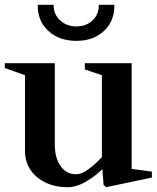

<svg xmlns="http://www.w3.org/2000/svg" viewBox="-31 -763 654 799"><path d="M250 16Q199 16 159 -3Q119 -22 96 -56Q73 -90 73 -134V-450L-11 -480V-500H197V-162Q197 -106 221 -72Q245 -38 285 -38Q310 -38 339 -60Q368 -82 393 -109V-450L322 -474V-500H517V-60L601 -49V-24L410 16L400 6L395 -59Q366 -30 326.5 -7Q287 16 250 16ZM287 -593Q215 -593 170 -634.5Q125 -676 126 -743H192Q192 -703 219.5 -678Q247 -653 287 -653Q327 -653 354 -678Q381 -703 380 -743H445Q446 -676 402 -634.5Q358 -593 287 -593Z"/></svg>

Font: Wittgenstein Semibold
Style: Regular
Weight: 600
Designer: Jörg Drees
Foundry: Jörg Drees
Version: Version 1.303; ttfautohint (v1.8.4.7-5d5b)